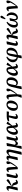

<svg xmlns="http://www.w3.org/2000/svg" viewBox="3867 -4693 1018 8792"><g transform="rotate(-90 4376.0 -297.0)"><path d="M54 -2Q70 -64 81.5 -110Q93 -156 101.5 -192.5Q110 -229 117.5 -262Q125 -295 132 -330Q138 -356 139 -376.5Q140 -397 134 -409Q128 -421 111 -421Q97 -421 84.5 -415Q72 -409 55 -399L35 -433Q71 -471 103 -490Q135 -509 172 -509Q210 -509 230.5 -491Q251 -473 255.5 -436.5Q260 -400 249 -342L185 -4L74 11ZM417 14Q376 14 351.5 -8Q327 -30 314 -81L295 -155Q284 -197 270 -213Q256 -229 230 -234L211 -239V-267H229L289 -324L506 -506Q528 -501 544 -486Q560 -471 560 -448Q560 -419 538 -400Q516 -381 465 -359L231 -255L235 -257L277 -253Q314 -250 339 -239Q364 -228 380.5 -209.5Q397 -191 406 -163L421 -117Q431 -88 441.5 -77.5Q452 -67 468 -67Q481 -67 494 -75Q507 -83 520 -95L545 -60Q519 -28 487 -7Q455 14 417 14Z M707 14Q665 14 640.5 -10.5Q616 -35 616 -82Q616 -93 618 -109.5Q620 -126 623.5 -148.5Q627 -171 632 -199.5Q637 -228 644 -262L686 -488L799 -509L821 -495L788 -364Q775 -313 765.5 -274.5Q756 -236 749.5 -208.5Q743 -181 739 -161.5Q735 -142 733.5 -128.5Q732 -115 732 -105Q732 -87 739.5 -77Q747 -67 762 -67Q776 -67 788 -76.5Q800 -86 815 -99L841 -66Q812 -29 780 -7.5Q748 14 707 14Z M1022 0Q1020 -71 1015 -138Q1010 -205 1004.5 -265Q999 -325 993 -372Q992 -390 987.5 -400.5Q983 -411 976 -415Q969 -419 958 -419Q946 -419 932.5 -414.5Q919 -410 903 -401L884 -435Q919 -471 950 -490Q981 -509 1017 -509Q1045 -509 1064 -499Q1083 -489 1094 -467.5Q1105 -446 1109 -411Q1114 -366 1118 -310.5Q1122 -255 1124.5 -193.5Q1127 -132 1127 -69H1128Q1153 -100 1174 -131Q1195 -162 1214 -194Q1233 -226 1250.5 -258Q1268 -290 1284 -324Q1292 -340 1297.5 -355.5Q1303 -371 1308 -386L1295 -302L1278 -357Q1270 -375 1264 -393.5Q1258 -412 1258 -432Q1258 -471 1278.5 -491Q1299 -511 1331 -511Q1348 -511 1360 -507.5Q1372 -504 1378 -500Q1381 -493 1383 -482.5Q1385 -472 1385 -458Q1385 -424 1372 -385.5Q1359 -347 1333 -299Q1316 -268 1291.5 -230Q1267 -192 1238 -152Q1209 -112 1176.5 -72.5Q1144 -33 1110 2L1036 10Z M1439 -2Q1455 -64 1466.5 -110Q1478 -156 1486.5 -192.5Q1495 -229 1502.5 -262Q1510 -295 1517 -330Q1523 -356 1524 -376.5Q1525 -397 1519 -409Q1513 -421 1496 -421Q1482 -421 1469.5 -415Q1457 -409 1440 -399L1420 -433Q1456 -471 1488 -490Q1520 -509 1557 -509Q1595 -509 1615 -491.5Q1635 -474 1640 -437Q1645 -400 1634 -342L1569 -4L1459 11ZM1688 178 1742 -47Q1764 -136 1777.5 -193Q1791 -250 1798 -284Q1805 -318 1807.5 -337.5Q1810 -357 1810 -371Q1810 -392 1798.5 -403Q1787 -414 1765 -414Q1744 -414 1722 -403Q1700 -392 1675 -370Q1650 -348 1620 -313L1615 -368H1639Q1669 -411 1699.5 -443Q1730 -475 1762.5 -492Q1795 -509 1830 -509Q1863 -509 1884 -497Q1905 -485 1915.5 -462.5Q1926 -440 1926 -409Q1926 -396 1925 -381Q1924 -366 1921 -346Q1918 -326 1913 -296.5Q1908 -267 1899.5 -224Q1891 -181 1878 -120L1818 172L1708 192Z M1979 191 1954 177 2031 -113 2087 -488 2199 -508 2224 -494Q2208 -427 2195.5 -372Q2183 -317 2173 -271Q2163 -225 2154.5 -184Q2146 -143 2138 -103L2109 -91L2087 173ZM2200 14Q2173 14 2154 0.5Q2135 -13 2123.5 -38Q2112 -63 2107 -98L2135 -156Q2144 -121 2163 -104.5Q2182 -88 2209 -88Q2230 -88 2251.5 -96.5Q2273 -105 2297.5 -126Q2322 -147 2350 -183L2357 -124H2336Q2318 -75 2295.5 -45Q2273 -15 2249 -0.5Q2225 14 2200 14ZM2410 14Q2371 14 2350.5 -10.5Q2330 -35 2330 -81Q2330 -99 2333 -116.5Q2336 -134 2339 -149L2331 -152L2393 -488L2504 -509L2526 -495L2480 -310Q2469 -265 2461 -232.5Q2453 -200 2447.5 -176Q2442 -152 2439.5 -135Q2437 -118 2437 -106Q2437 -87 2444.5 -77.5Q2452 -68 2466 -68Q2480 -68 2493 -76.5Q2506 -85 2521 -99L2546 -66Q2516 -29 2483.5 -7.5Q2451 14 2410 14Z M2721 14Q2665 14 2631.5 -26.5Q2598 -67 2598 -143Q2598 -195 2612 -247Q2626 -299 2651 -346.5Q2676 -394 2710 -430.5Q2744 -467 2785 -488Q2826 -509 2871 -509Q2913 -509 2939.5 -494.5Q2966 -480 2980 -449.5Q2994 -419 2999 -372L3007 -291L3016 -279L3032 -140Q3037 -99 3045 -83.5Q3053 -68 3072 -68Q3085 -68 3098 -75.5Q3111 -83 3126 -97L3152 -63Q3122 -27 3089 -6.5Q3056 14 3017 14Q2991 14 2972 3Q2953 -8 2941.5 -34Q2930 -60 2927 -104L2906 -355Q2901 -407 2889.5 -428Q2878 -449 2855 -449Q2833 -449 2813 -431Q2793 -413 2776 -382.5Q2759 -352 2745.5 -315Q2732 -278 2725 -239Q2718 -200 2718 -165Q2718 -115 2733.5 -93.5Q2749 -72 2771 -72Q2794 -72 2818.5 -89.5Q2843 -107 2873 -143Q2903 -179 2940 -236L2952 -170H2929Q2895 -109 2862.5 -68Q2830 -27 2795 -6.5Q2760 14 2721 14ZM3003 -225 2992 -267 3101 -507 3194 -475V-447Z M3220 -382 3215 -434Q3244 -456 3275.5 -470Q3307 -484 3347 -491Q3387 -498 3442 -498H3671L3656 -395L3455 -406H3414ZM3417 14Q3372 14 3347.5 -9.5Q3323 -33 3323 -77Q3323 -90 3325 -106.5Q3327 -123 3332.5 -149.5Q3338 -176 3348.5 -215.5Q3359 -255 3375 -312Q3391 -369 3414 -448L3496 -450Q3481 -369 3471 -313.5Q3461 -258 3455 -222Q3449 -186 3446 -164.5Q3443 -143 3442 -130Q3441 -117 3441 -108Q3441 -88 3449 -77.5Q3457 -67 3472 -67Q3488 -67 3501.5 -76Q3515 -85 3533 -102L3560 -70Q3538 -43 3516 -24Q3494 -5 3470 4.5Q3446 14 3417 14Z M3885 14Q3829 14 3787 -8Q3745 -30 3721 -73Q3697 -116 3697 -178Q3697 -244 3718.5 -303.5Q3740 -363 3778.5 -409.5Q3817 -456 3869 -482.5Q3921 -509 3982 -509Q4039 -509 4080.5 -487Q4122 -465 4145 -422.5Q4168 -380 4168 -317Q4168 -252 4147 -192.5Q4126 -133 4087.5 -86.5Q4049 -40 3997.5 -13Q3946 14 3885 14ZM3896 -39Q3929 -39 3956.5 -63.5Q3984 -88 4004.5 -130Q4025 -172 4035.5 -223Q4046 -274 4046 -327Q4046 -397 4026.5 -426.5Q4007 -456 3971 -456Q3938 -456 3910 -431.5Q3882 -407 3862 -366Q3842 -325 3831 -274Q3820 -223 3820 -169Q3820 -98 3840 -68.5Q3860 -39 3896 -39Z M4320 192 4298 177 4366 -31 4460 -36 4432 174ZM4358 11Q4356 -62 4350.5 -131.5Q4345 -201 4338.5 -262.5Q4332 -324 4325 -373Q4322 -391 4318 -401Q4314 -411 4307 -415Q4300 -419 4290 -419Q4278 -419 4264 -414.5Q4250 -410 4235 -401L4215 -435Q4251 -471 4282 -490Q4313 -509 4349 -509Q4377 -509 4396 -499Q4415 -489 4426 -467.5Q4437 -446 4440 -411Q4446 -367 4450 -310.5Q4454 -254 4456.5 -191Q4459 -128 4459 -64H4460Q4483 -96 4504 -127.5Q4525 -159 4544 -192Q4563 -225 4580.5 -258Q4598 -291 4613 -324Q4622 -341 4628 -356.5Q4634 -372 4638 -386L4626 -301L4609 -355Q4602 -372 4596 -391Q4590 -410 4589 -430Q4589 -469 4609.5 -489.5Q4630 -510 4663 -510Q4679 -510 4690.5 -506Q4702 -502 4709 -498Q4712 -491 4714 -480.5Q4716 -470 4716 -454Q4716 -422 4703.5 -385Q4691 -348 4665 -300Q4648 -268 4623.5 -229.5Q4599 -191 4568.5 -149.5Q4538 -108 4505 -68.5Q4472 -29 4438 7Z M4710 191 4687 178 4792 -276Q4819 -392 4883 -450.5Q4947 -509 5042 -509Q5098 -509 5141 -486Q5184 -463 5208 -417Q5232 -371 5232 -300Q5232 -233 5210.5 -175.5Q5189 -118 5153 -76Q5117 -34 5072 -10.5Q5027 13 4979 13Q4928 13 4891.5 -16Q4855 -45 4843 -99L4859 -114Q4876 -88 4901 -71.5Q4926 -55 4958 -55Q4984 -55 5007.5 -67.5Q5031 -80 5049.5 -103.5Q5068 -127 5081.5 -159.5Q5095 -192 5102 -232Q5109 -272 5109 -317Q5109 -387 5088.5 -421.5Q5068 -456 5030 -456Q5003 -456 4980 -440Q4957 -424 4940.5 -391.5Q4924 -359 4913 -308L4867 -79L4852 -77L4818 175Z M5423 14Q5367 14 5333.5 -26.5Q5300 -67 5300 -143Q5300 -195 5314 -247Q5328 -299 5353 -346.5Q5378 -394 5412 -430.5Q5446 -467 5487 -488Q5528 -509 5573 -509Q5615 -509 5641.5 -494.5Q5668 -480 5682 -449.5Q5696 -419 5701 -372L5709 -291L5718 -279L5734 -140Q5739 -99 5747 -83.5Q5755 -68 5774 -68Q5787 -68 5800 -75.5Q5813 -83 5828 -97L5854 -63Q5824 -27 5791 -6.5Q5758 14 5719 14Q5693 14 5674 3Q5655 -8 5643.5 -34Q5632 -60 5629 -104L5608 -355Q5603 -407 5591.5 -428Q5580 -449 5557 -449Q5535 -449 5515 -431Q5495 -413 5478 -382.5Q5461 -352 5447.5 -315Q5434 -278 5427 -239Q5420 -200 5420 -165Q5420 -115 5435.5 -93.5Q5451 -72 5473 -72Q5496 -72 5520.5 -89.5Q5545 -107 5575 -143Q5605 -179 5642 -236L5654 -170H5631Q5597 -109 5564.5 -68Q5532 -27 5497 -6.5Q5462 14 5423 14ZM5705 -225 5694 -267 5803 -507 5896 -475V-447Z M6124 191 6100 178 6211 -324Q6232 -422 6280 -465Q6328 -508 6402 -508Q6455 -508 6497 -485.5Q6539 -463 6563 -420Q6587 -377 6587 -315Q6587 -247 6562.5 -188Q6538 -129 6491.5 -84.5Q6445 -40 6377 -14.5Q6309 11 6222 14L6228 -44L6253 -34Q6322 -46 6369.5 -87.5Q6417 -129 6442 -193Q6467 -257 6467 -335Q6467 -395 6449.5 -425.5Q6432 -456 6396 -456Q6375 -456 6359.5 -444.5Q6344 -433 6332.5 -405.5Q6321 -378 6313 -331L6258 -10L6230 174ZM6174 14Q6094 10 6037.5 -19Q5981 -48 5951 -98.5Q5921 -149 5921 -215Q5921 -285 5952 -345Q5983 -405 6037 -449Q6091 -493 6161 -514L6181 -476Q6140 -452 6108 -412.5Q6076 -373 6058 -322.5Q6040 -272 6040 -215Q6040 -161 6054 -125Q6068 -89 6094 -67.5Q6120 -46 6155 -35L6181 -41Z M6765 14Q6723 14 6698.5 -10.5Q6674 -35 6674 -82Q6674 -93 6676 -109.5Q6678 -126 6681.5 -148.5Q6685 -171 6690 -199.5Q6695 -228 6702 -262L6744 -488L6857 -509L6879 -495L6846 -364Q6833 -313 6823.5 -274.5Q6814 -236 6807.5 -208.5Q6801 -181 6797 -161.5Q6793 -142 6791.5 -128.5Q6790 -115 6790 -105Q6790 -87 6797.5 -77Q6805 -67 6820 -67Q6834 -67 6846 -76.5Q6858 -86 6873 -99L6899 -66Q6870 -29 6838 -7.5Q6806 14 6765 14Z M6981 -2Q6997 -64 7008.5 -110Q7020 -156 7028.5 -192.5Q7037 -229 7044.5 -262Q7052 -295 7059 -330Q7065 -356 7066 -376.5Q7067 -397 7061 -409Q7055 -421 7038 -421Q7024 -421 7011.5 -415Q6999 -409 6982 -399L6962 -433Q6998 -471 7030 -490Q7062 -509 7099 -509Q7137 -509 7157.5 -491Q7178 -473 7182.5 -436.5Q7187 -400 7176 -342L7112 -4L7001 11ZM7344 14Q7303 14 7278.5 -8Q7254 -30 7241 -81L7222 -155Q7211 -197 7197 -213Q7183 -229 7157 -234L7138 -239V-267H7156L7216 -324L7433 -506Q7455 -501 7471 -486Q7487 -471 7487 -448Q7487 -419 7465 -400Q7443 -381 7392 -359L7158 -255L7162 -257L7204 -253Q7241 -250 7266 -239Q7291 -228 7307.5 -209.5Q7324 -191 7333 -163L7348 -117Q7358 -88 7368.5 -77.5Q7379 -67 7395 -67Q7408 -67 7421 -75Q7434 -83 7447 -95L7472 -60Q7446 -28 7414 -7Q7382 14 7344 14Z M7658 13Q7611 13 7577.5 -7.5Q7544 -28 7526.5 -66.5Q7509 -105 7509 -158Q7509 -215 7526.5 -268Q7544 -321 7577 -367Q7610 -413 7654.5 -449Q7699 -485 7752 -507L7777 -474Q7729 -435 7695.5 -382Q7662 -329 7644.5 -270.5Q7627 -212 7627 -157Q7627 -104 7643 -79Q7659 -54 7689 -54Q7717 -54 7739.5 -73Q7762 -92 7778 -127.5Q7794 -163 7802 -213L7823 -350L7924 -369L7944 -355L7915 -247Q7907 -216 7902 -190.5Q7897 -165 7897 -142Q7897 -113 7904.5 -93.5Q7912 -74 7926.5 -64Q7941 -54 7962 -54Q7983 -54 8002 -65.5Q8021 -77 8036.5 -98.5Q8052 -120 8063.5 -149Q8075 -178 8081.5 -213.5Q8088 -249 8088 -288Q8088 -348 8073 -392.5Q8058 -437 8031 -477L8069 -507Q8110 -485 8140 -451.5Q8170 -418 8187 -372.5Q8204 -327 8204 -270Q8204 -224 8192 -182Q8180 -140 8158 -104.5Q8136 -69 8106 -42.5Q8076 -16 8039.5 -1.5Q8003 13 7963 13Q7921 13 7893 -6Q7865 -25 7851 -60.5Q7837 -96 7839 -146H7837Q7813 -73 7769.5 -30Q7726 13 7658 13ZM7888 -572Q7901 -610 7913.5 -648.5Q7926 -687 7939 -725Q7947 -747 7956 -760Q7965 -773 7976 -779.5Q7987 -786 8001 -786Q8024 -786 8038 -772.5Q8052 -759 8052 -738Q8052 -720 8043.5 -704Q8035 -688 8018 -667Q7995 -638 7972.5 -610Q7950 -582 7926 -553Z M8389 0Q8387 -71 8382 -138Q8377 -205 8371.5 -265Q8366 -325 8360 -372Q8359 -390 8354.5 -400.5Q8350 -411 8343 -415Q8336 -419 8325 -419Q8313 -419 8299.5 -414.5Q8286 -410 8270 -401L8251 -435Q8286 -471 8317 -490Q8348 -509 8384 -509Q8412 -509 8431 -499Q8450 -489 8461 -467.5Q8472 -446 8476 -411Q8481 -366 8485 -310.5Q8489 -255 8491.5 -193.5Q8494 -132 8494 -69H8495Q8520 -100 8541 -131Q8562 -162 8581 -194Q8600 -226 8617.5 -258Q8635 -290 8651 -324Q8659 -340 8664.5 -355.5Q8670 -371 8675 -386L8662 -302L8645 -357Q8637 -375 8631 -393.5Q8625 -412 8625 -432Q8625 -471 8645.5 -491Q8666 -511 8698 -511Q8715 -511 8727 -507.5Q8739 -504 8745 -500Q8748 -493 8750 -482.5Q8752 -472 8752 -458Q8752 -424 8739 -385.5Q8726 -347 8700 -299Q8683 -268 8658.5 -230Q8634 -192 8605 -152Q8576 -112 8543.5 -72.5Q8511 -33 8477 2L8403 10Z"/></g></svg>

Font: Source Serif 4 SemiBold
Style: Italic
Weight: 600
Italic angle: -12°
Designer: Frank Grießhammer
Foundry: Adobe Systems Incorporated
Version: Version 4.004;hotconv 1.0.116;makeotfexe 2.5.65601